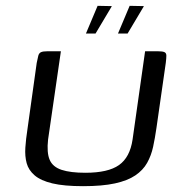

<svg xmlns="http://www.w3.org/2000/svg" viewBox="-20 -636 632 659"><path d="M517 -197Q512 -162 505.5 -132Q499 -102 485 -77Q471 -52 444.5 -34Q418 -16 374.5 -6.5Q331 3 265 3Q200 3 160 -6.5Q120 -16 99 -34Q78 -52 71.5 -76Q65 -100 67 -129.5Q69 -159 74 -191L106 -420Q109 -436 111.5 -445Q114 -454 121 -457Q128 -460 142 -460H189L145 -157Q140 -112 150.5 -87.5Q161 -63 191.5 -53Q222 -43 273 -43Q351 -43 388.5 -69.5Q426 -96 435 -157L478 -460H523Q538 -460 544.5 -457Q551 -454 551 -445Q551 -436 549 -420ZM385 -521 425 -616 474 -615 418 -521ZM275 -521 315 -616 364 -615 308 -521Z"/></svg>

Font: Genos
Style: Italic
Weight: 400
Italic angle: -8°
Version: Version 1.010